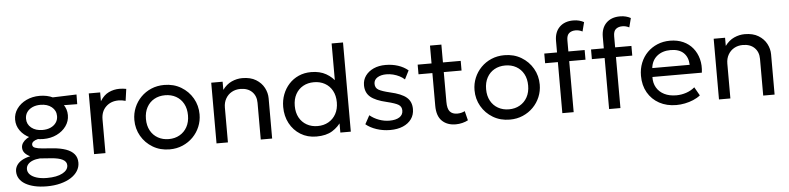

<svg xmlns="http://www.w3.org/2000/svg" viewBox="-52 -1027 6344 1544"><g transform="rotate(-5 3120.5 -255.0)"><path d="M273 225Q218 225 174.2 215Q130.5 205 99.5 186.8Q68.5 168.5 52.2 142.5Q36 116.5 36 84.5Q36 58 50 35.8Q64 13.5 91.5 -2.8Q119 -19 159.5 -27.5Q130 -42 115.2 -60.2Q100.5 -78.5 100.5 -102.5Q100.5 -123 112.5 -140.8Q124.5 -158.5 146.2 -172.8Q168 -187 198.2 -196.2Q228.5 -205.5 265 -208L287.5 -165Q255.5 -165 232.2 -159.5Q209 -154 196.2 -143.8Q183.5 -133.5 183.5 -119.5Q183.5 -100.5 204.8 -92.8Q226 -85 262 -82L346 -75.5Q408.5 -70.5 452 -55Q495.5 -39.5 518.5 -12Q541.5 15.5 541.5 57.5Q541.5 93 522.2 123.8Q503 154.5 467.5 177Q432 199.5 382.5 212.2Q333 225 273 225ZM280 158Q359.5 158 405 133.5Q450.5 109 450.5 70.5Q450.5 41 419.2 24.2Q388 7.5 325 3L236 -3.5Q201 -1 176 9.2Q151 19.5 137.8 36Q124.5 52.5 124.5 73.5Q124.5 98.5 143.5 117.5Q162.5 136.5 197.2 147.2Q232 158 280 158ZM277.5 -156.5Q217.5 -156.5 169.2 -179.8Q121 -203 92.8 -242.5Q64.5 -282 64.5 -331Q64.5 -379.5 92.8 -419Q121 -458.5 169.5 -481.8Q218 -505 277.5 -505Q337.5 -505 385.8 -481.8Q434 -458.5 462.2 -419Q490.5 -379.5 490.5 -331Q490.5 -282 462.2 -242.5Q434 -203 386 -179.8Q338 -156.5 277.5 -156.5ZM277.5 -229.5Q314.5 -229.5 342.8 -242.2Q371 -255 387 -277.8Q403 -300.5 403 -331Q403 -376 368.2 -404.2Q333.5 -432.5 277.5 -432.5Q240.5 -432.5 212.2 -419.5Q184 -406.5 168.2 -383.8Q152.5 -361 152.5 -331Q152.5 -286 187.2 -257.8Q222 -229.5 277.5 -229.5ZM355 -414.5 321 -481.5 574 -490 573 -412Z M673 0V-490H765V-419Q794.5 -467 835.2 -486.2Q876 -505.5 922 -505.5Q936.5 -505.5 950 -504Q963.5 -502.5 976.5 -500L963 -404.5Q949 -408.5 934.5 -410.8Q920 -413 906 -413Q844.5 -413 804.8 -374.8Q765 -336.5 765 -272.5V0Z M1282.5 15Q1206.5 15 1147 -20.5Q1087.5 -56 1053.5 -115Q1019.5 -174 1019.5 -245Q1019.5 -297.5 1039 -344.5Q1058.5 -391.5 1094 -427.8Q1129.5 -464 1177.5 -484.5Q1225.5 -505 1282.5 -505Q1359 -505 1418.5 -469.5Q1478 -434 1512 -375Q1546 -316 1546 -245Q1546 -192.5 1526.5 -145.5Q1507 -98.5 1471.5 -62.5Q1436 -26.5 1388 -5.8Q1340 15 1282.5 15ZM1282.5 -68Q1332 -68 1370.2 -89.8Q1408.5 -111.5 1430.5 -151.2Q1452.5 -191 1452.5 -245Q1452.5 -299.5 1430.8 -339.2Q1409 -379 1370.5 -400.5Q1332 -422 1282.5 -422Q1233 -422 1194.8 -400.5Q1156.5 -379 1134.8 -339.2Q1113 -299.5 1113 -245Q1113 -191 1134.8 -151.2Q1156.5 -111.5 1195 -89.8Q1233.5 -68 1282.5 -68Z M1661.5 0V-490H1753.5V-424Q1785 -467 1827 -486Q1869 -505 1913 -505Q1979.5 -505 2023.2 -478.2Q2067 -451.5 2088.8 -410Q2110.5 -368.5 2110.5 -325V0H2018.5V-296.5Q2018.5 -352 1984 -385.8Q1949.5 -419.5 1890 -419.5Q1851 -419.5 1820.2 -402.2Q1789.5 -385 1771.5 -353.5Q1753.5 -322 1753.5 -281V0Z M2467.5 15Q2395 15 2339.2 -19.5Q2283.5 -54 2252.2 -112.8Q2221 -171.5 2221 -245Q2221 -299 2239 -346Q2257 -393 2289.8 -428.8Q2322.5 -464.5 2368 -484.8Q2413.5 -505 2468.5 -505Q2539 -505 2589.2 -476.5Q2639.5 -448 2672 -400L2653.5 -379.5V-720H2745.5V0H2661V-115L2674.5 -94Q2646 -47 2596.2 -16Q2546.5 15 2467.5 15ZM2484 -68Q2533.5 -68 2571.8 -89.8Q2610 -111.5 2632 -151.2Q2654 -191 2654 -245Q2654 -299.5 2632.2 -339.2Q2610.5 -379 2572 -400.5Q2533.5 -422 2484 -422Q2434.5 -422 2396.2 -400.5Q2358 -379 2336.2 -339.2Q2314.5 -299.5 2314.5 -245Q2314.5 -191 2336.2 -151.2Q2358 -111.5 2396.5 -89.8Q2435 -68 2484 -68Z M3063 14.5Q3005 14.5 2953.2 -2.8Q2901.5 -20 2867 -49L2905 -118.5Q2937.5 -91.5 2979.2 -76.2Q3021 -61 3063 -61Q3115 -61 3144 -79.8Q3173 -98.5 3173 -133Q3173 -165 3148 -180.5Q3123 -196 3055 -212.5Q2965 -233 2924.2 -267.5Q2883.5 -302 2883.5 -362.5Q2883.5 -405.5 2907.5 -438.8Q2931.5 -472 2973.2 -491Q3015 -510 3069.5 -510Q3123.5 -510 3170.2 -494.8Q3217 -479.5 3251.5 -450.5L3216 -380.5Q3198.5 -397 3174.8 -409Q3151 -421 3124 -427.8Q3097 -434.5 3070 -434.5Q3025.5 -434.5 2997.2 -416.5Q2969 -398.5 2969 -366.5Q2969 -333 2996.2 -317.5Q3023.5 -302 3087 -287Q3179 -266.5 3219 -232.2Q3259 -198 3259 -138Q3259 -91.5 3234.5 -57.2Q3210 -23 3166 -4.2Q3122 14.5 3063 14.5Z M3592 15Q3523.5 15 3481.8 -25Q3440 -65 3440 -148.5V-634H3532V-490H3675.5V-412H3532V-171.5Q3532 -115.5 3552.2 -92.8Q3572.5 -70 3611.5 -70Q3629 -70 3644.8 -74Q3660.5 -78 3672.5 -84.5L3691.5 -9Q3671 2 3645 8.5Q3619 15 3592 15ZM3328 -412V-490H3454V-412Z M4028.5 15Q3952.5 15 3893 -20.5Q3833.5 -56 3799.5 -115Q3765.5 -174 3765.5 -245Q3765.5 -297.5 3785 -344.5Q3804.5 -391.5 3840 -427.8Q3875.5 -464 3923.5 -484.5Q3971.5 -505 4028.5 -505Q4105 -505 4164.5 -469.5Q4224 -434 4258 -375Q4292 -316 4292 -245Q4292 -192.5 4272.5 -145.5Q4253 -98.5 4217.5 -62.5Q4182 -26.5 4134 -5.8Q4086 15 4028.5 15ZM4028.5 -68Q4078 -68 4116.2 -89.8Q4154.5 -111.5 4176.5 -151.2Q4198.5 -191 4198.5 -245Q4198.5 -299.5 4176.8 -339.2Q4155 -379 4116.5 -400.5Q4078 -422 4028.5 -422Q3979 -422 3940.8 -400.5Q3902.5 -379 3880.8 -339.2Q3859 -299.5 3859 -245Q3859 -191 3880.8 -151.2Q3902.5 -111.5 3941 -89.8Q3979.5 -68 4028.5 -68Z M4453 0V-583Q4453 -654 4493.8 -694.5Q4534.5 -735 4605 -735Q4631.5 -735 4652.8 -729.2Q4674 -723.5 4691 -714L4672 -640Q4657.5 -647.5 4643.8 -650.8Q4630 -654 4617 -654Q4585 -654 4564.8 -637.5Q4544.5 -621 4544.5 -579.5V-490H4676V-412H4544.5V0ZM4350 -412V-490H4467V-412ZM4830.5 0V-583Q4830.5 -654 4871.2 -694.5Q4912 -735 4982.5 -735Q5009 -735 5030.2 -729.2Q5051.5 -723.5 5068.5 -714L5049.5 -640Q5035 -647.5 5021.2 -650.8Q5007.5 -654 4994.5 -654Q4962.5 -654 4942.2 -637.5Q4922 -621 4922 -579.5V-490H5053.5V-412H4922V0ZM4727.5 -412V-490H4844.5V-412Z M5373 15Q5295 15 5235.5 -17.5Q5176 -50 5142.5 -108.2Q5109 -166.5 5109 -244Q5109 -300 5128.2 -348Q5147.5 -396 5182.2 -431Q5217 -466 5263.8 -485.5Q5310.5 -505 5365.5 -505Q5425 -505 5471.8 -484Q5518.5 -463 5549.2 -425.2Q5580 -387.5 5593.5 -336.8Q5607 -286 5599 -226.5H5200Q5198.5 -177.5 5220 -140.8Q5241.5 -104 5282.2 -83.5Q5323 -63 5379 -63Q5420 -63 5459 -76Q5498 -89 5528 -114.5L5567 -46Q5543 -26.5 5510.2 -12.8Q5477.5 1 5442 8Q5406.5 15 5373 15ZM5205 -298H5507Q5505 -360 5468.5 -394.8Q5432 -429.5 5364 -429.5Q5298 -429.5 5255 -394.8Q5212 -360 5205 -298Z M5717.5 0V-490H5809.5V-424Q5841 -467 5883 -486Q5925 -505 5969 -505Q6035.5 -505 6079.2 -478.2Q6123 -451.5 6144.8 -410Q6166.5 -368.5 6166.5 -325V0H6074.5V-296.5Q6074.5 -352 6040 -385.8Q6005.5 -419.5 5946 -419.5Q5907 -419.5 5876.2 -402.2Q5845.5 -385 5827.5 -353.5Q5809.5 -322 5809.5 -281V0Z"/></g></svg>

Font: Geologica Roman Light
Style: Regular
Weight: 300
Designer: Sindre Bremnes, Frode Helland
Foundry: Monokrom Skriftforlag AS
Version: Version 1.010;gftools[0.9.28]